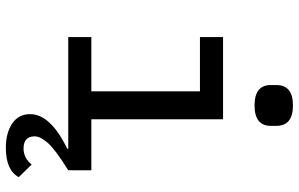

<svg xmlns="http://www.w3.org/2000/svg" viewBox="-198 -590 997 640"><g transform="rotate(90 300.0 -270.5)"><path d="M473 208Q424 208 392.5 187Q361 166 361 127Q361 59 477 3L476 0H104V-77H285V-439H104V-516H378V-77H548V0Q479 43 457 68Q435 93 435 112Q435 149 476 149Q507 149 529 122L571 165Q548 208 473 208ZM264 -675V-694Q264 -749 332 -749Q400 -749 400 -694V-675Q400 -621 332 -621Q264 -621 264 -675Z"/></g></svg>

Font: IBM Plex Mono Text
Style: Regular
Weight: 450
Designer: Mike Abbink, Paul van der Laan, Pieter van Rosmalen
Foundry: Bold Monday
Version: Version 2.000